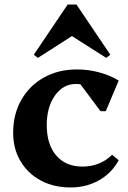

<svg xmlns="http://www.w3.org/2000/svg" viewBox="-20 -812 566 846"><path d="M291 14Q217 14 160 -16.5Q103 -47 70.5 -101.5Q38 -156 38 -227Q38 -309 74 -372Q110 -435 173.5 -470.5Q237 -506 319 -506Q370 -506 417.5 -493Q465 -480 503 -457L446 -322H423L334 -441Q325 -442 315 -442Q258 -442 222 -391Q186 -340 186 -261Q186 -175 228 -126.5Q270 -78 343 -78Q421 -78 474 -130L503 -106Q473 -50 417 -18Q361 14 291 14ZM147 -557 129 -571 278 -792H317L466 -571L448 -557L297 -653Z"/></svg>

Font: Platypi SemiBold
Style: Regular
Weight: 600
Designer: David Sargent
Foundry: Bolt Cutter Type
Version: Version 1.200; ttfautohint (v1.8.4.7-5d5b)